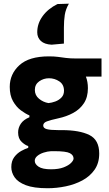

<svg xmlns="http://www.w3.org/2000/svg" viewBox="-20 -819 590 1044"><path d="M239 204.5Q163.5 204.5 120.5 188Q77.5 171.5 59.5 145.2Q41.5 119 41.5 89.5Q41.5 56.5 57.5 35.2Q73.5 14 95.2 2Q117 -10 133.5 -15V-25Q118 -29 98.2 -47Q78.5 -65 78.5 -99Q78.5 -124 93 -146Q107.5 -168 140 -181.5V-191.5Q118.5 -200.5 93.5 -219Q68.5 -237.5 50.8 -268.8Q33 -300 33 -346.5Q33 -416.5 85.5 -464.5Q138 -512.5 246 -512.5Q274 -512.5 294.8 -509.8Q315.5 -507 338.2 -504Q361 -501 395 -501H532V-402.5H447Q458 -374.5 458 -339.5Q458 -291 436.5 -258Q415 -225 378.2 -205Q341.5 -185 296.5 -175.5Q255 -166.5 235 -159Q215 -151.5 215 -136.5Q215 -122 234.5 -116.8Q254 -111.5 296.5 -111.5H316.5Q412 -111.5 465.8 -85Q519.5 -58.5 519.5 16Q519.5 67.5 494.5 103.5Q469.5 139.5 428.2 161.8Q387 184 337.5 194.2Q288 204.5 239 204.5ZM243.5 -258.5Q261 -260 280.8 -267.2Q300.5 -274.5 314.2 -288.8Q328 -303 328 -325.5Q328 -359.5 302.5 -376.5Q277 -393.5 246.5 -393.5Q217 -393.5 193.2 -376.8Q169.5 -360 169.5 -330Q169.5 -301 192 -282.2Q214.5 -263.5 243.5 -258.5ZM257.5 101.5Q299 101.5 326 91Q353 80.5 366.5 66.8Q380 53 380 43Q380 24.5 359.8 13.8Q339.5 3 274 3H258.5Q238 4 217.2 10.8Q196.5 17.5 182.8 29Q169 40.5 169 55.5Q169 73.5 190 87.5Q211 101.5 257.5 101.5ZM260.5 -576Q222 -578 202.2 -596.2Q182.5 -614.5 182.5 -643.5Q182.5 -691 211.8 -731.2Q241 -771.5 292.5 -797L354.5 -799Q337 -768.5 332.2 -737.8Q327.5 -707 327.5 -669.5V-582Z"/></svg>

Font: Commissioner
Style: Bold
Weight: 700
Designer: Kostas Bartsokas
Foundry: Kostas Bartsokas
Version: Version 1.000; ttfautohint (v1.8.3)